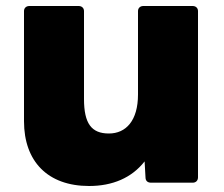

<svg xmlns="http://www.w3.org/2000/svg" viewBox="-20 -567 745 640"><path d="M277 53C355 53 419 26 462 -29L465 24C465 36 472 42 484 42H622C633 42 640 35 640 24V-530C640 -540 633 -547 622 -547H458C447 -547 440 -540 440 -530V-252C440 -165 400 -122 343 -122C285 -122 260 -155 260 -237V-530C260 -540 253 -547 242 -547H78C67 -547 60 -540 60 -530V-163C60 -29 139 53 277 53Z"/></svg>

Font: LINE Seed JP App_OTF ExtraBold
Style: Regular
Weight: 800
Designer: LINE & Fontrix & Fontworks
Version: Version 1.013